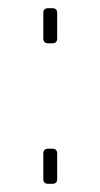

<svg xmlns="http://www.w3.org/2000/svg" viewBox="-20 -450 246 470"><path d="M98 -430H108Q120 -430 120 -418V-356Q120 -344 108 -344H98Q86 -344 86 -356V-418Q86 -430 98 -430ZM98 -86H108Q120 -86 120 -74V-12Q120 0 108 0H98Q86 0 86 -12V-74Q86 -86 98 -86Z"/></svg>

Font: Exo 2.0 Thin
Style: Regular
Weight: 250
Designer: Natanael Gama
Version: Version 1.001;PS 001.001;hotconv 1.0.70;makeotf.lib2.5.58329